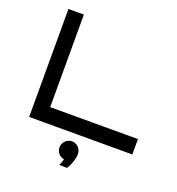

<svg xmlns="http://www.w3.org/2000/svg" viewBox="-159 -829 1081 1170"><g transform="rotate(20 381.5 -243.5)"><path d="M753 -100H184V-700H84V0H753ZM441 113C441 78 414 50 381 50C348 50 321 78 321 110C321 141 343 166 372 170C366 196 356 212 356 212L407 213C407 213 439 165 441 113Z"/></g></svg>

Font: Bruno Ace
Style: Regular
Weight: 400
Designer: Astigmatic (AOETI)
Foundry: Astigmatic (AOETI)
Version: Version 1.000